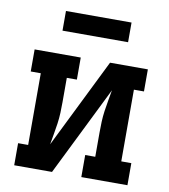

<svg xmlns="http://www.w3.org/2000/svg" viewBox="-82 -795 763 865"><g transform="rotate(10 300.0 -362.5)"><path d="M41 0V-101H87V-429H41V-530H252V-429H206V-318Q206 -293 205 -268.5Q204 -244 200.5 -219Q197 -194 192.5 -169.5Q188 -145 184 -121L386 -530H559V-429H513V-101H559V0H348V-101H394V-212Q394 -237 395 -261.5Q396 -286 399.5 -311Q403 -336 407.5 -360.5Q412 -385 416 -409L214 0ZM150 -635V-725H450V-635Z"/></g></svg>

Font: Iosevka Slab Extended
Style: Bold
Weight: 700
Width: 7
Monospace: yes
Designer: Belleve Invis
Foundry: Belleve Invis
Version: Version 11.1.0; ttfautohint (v1.8.3)